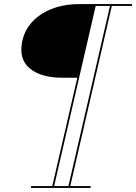

<svg xmlns="http://www.w3.org/2000/svg" viewBox="-20 -770 666 940"><path d="M423.5 141H324L527.5 -741H626V-750H366C210.5 -750 84.5 -664.5 84.5 -524.5C84.5 -436.5 167.5 -389.5 283 -389.5H358.5L236 141H132V150H423.5ZM315 141H245L448.5 -741H518.5Z"/></svg>

Font: Bodoni* 24pt
Style: Italic
Weight: 400
Italic angle: -13°
Version: Version 2.3